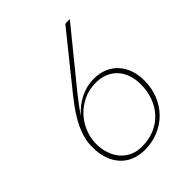

<svg xmlns="http://www.w3.org/2000/svg" viewBox="-201 -816 937 937"><g transform="rotate(-45 267.0 -347.5)"><path d="M215 -423.5Q193.5 -396.5 176.8 -374Q160 -351.5 147 -330.5Q163 -350 182.8 -365.5Q202.5 -381 224.5 -392Q246.5 -403 270.5 -408.8Q294.5 -414.5 319.5 -414.5Q358.5 -414.5 389.8 -401.2Q421 -388 442.8 -364.2Q464.5 -340.5 476.2 -307.5Q488 -274.5 488 -235Q488 -181 469.8 -136.5Q451.5 -92 419.5 -59.8Q387.5 -27.5 344 -9.8Q300.5 8 250.5 8Q211.5 8 179.5 -5Q147.5 -18 125 -42.8Q102.5 -67.5 90.2 -102.8Q78 -138 78 -183Q78 -211.5 84.5 -239.2Q91 -267 104.5 -296.8Q118 -326.5 139.2 -358.8Q160.5 -391 190 -428L406 -696.5Q410.5 -703 420 -703H442.5ZM102.5 -181.5Q102.5 -145.5 112.8 -114.8Q123 -84 142.2 -61.5Q161.5 -39 189.2 -26.2Q217 -13.5 252.5 -13.5Q300 -13.5 338.8 -30Q377.5 -46.5 405 -75.8Q432.5 -105 447.5 -145.2Q462.5 -185.5 462.5 -232.5Q462.5 -269.5 452 -299.2Q441.5 -329 422 -350Q402.5 -371 374.8 -382.5Q347 -394 312.5 -394Q265 -394 226.2 -375.2Q187.5 -356.5 160 -326.5Q132.5 -296.5 117.5 -258.5Q102.5 -220.5 102.5 -181.5Z"/></g></svg>

Font: Lato Thin
Style: Italic
Weight: 200
Italic angle: -7°
Designer: Lukasz Dziedzic
Foundry: tyPoland Lukasz Dziedzic
Version: Version 2.007; 2014-02-27